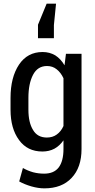

<svg xmlns="http://www.w3.org/2000/svg" viewBox="-20 -825 525 1059"><path d="M38.1 -285.2Q38.1 -398.4 85 -468.8Q131.8 -538.1 214.8 -538.1Q253.9 -538.1 285.2 -519.5Q315.4 -500 335.9 -464.8Q338.9 -486.3 343.8 -528.3Q365.2 -528.3 429.7 -528.3Q429.7 -396.5 429.7 -2.9Q429.7 98.6 375 156.2Q321.3 213.9 224.6 213.9Q191.4 213.9 153.3 203.1Q116.2 192.4 85.9 175.8Q92.8 150.4 106.4 101.6Q131.8 116.2 162.1 125Q191.4 132.8 223.6 132.8Q277.3 132.8 303.7 98.6Q330.1 63.5 330.1 -2.9Q330.1 -18.6 330.1 -50.8Q308.6 -20.5 280.3 -4.9Q251 10.7 213.9 10.7Q130.9 10.7 85 -52.7Q38.1 -116.2 38.1 -219.7Q38.1 -225.6 38.1 -236.3Q38.1 -242.2 38.1 -254.9Q38.1 -267.6 38.1 -285.2ZM136.7 -219.7Q136.7 -149.4 162.1 -108.4Q186.5 -66.4 238.3 -66.4Q270.5 -66.4 293 -83Q316.4 -99.6 330.1 -129.9Q330.1 -217.8 330.1 -393.6Q315.4 -424.8 293 -442.4Q270.5 -460.9 239.3 -460.9Q187.5 -460.9 162.1 -412.1Q136.7 -363.3 136.7 -285.2Q136.7 -263.7 136.7 -219.7ZM189.5 -688.5Q201.2 -717.8 237.3 -804.7Q250 -804.7 289.1 -804.7Q286.1 -775.4 277.3 -686.5Q277.3 -668 277.3 -614.3Q254.9 -614.3 189.5 -614.3Q189.5 -632.8 189.5 -688.5Z"/></svg>

Font: Noto Sans Hebrew DECATHLON 
Style: Regular
Weight: 400
Designer: Monotype Design team
Version: Version 1.03 uh